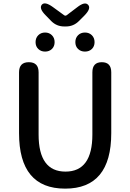

<svg xmlns="http://www.w3.org/2000/svg" viewBox="-20 -1106 773 1139"><path d="M93 -316V-677Q93 -737 151 -737Q209 -737 209 -677V-308Q209 -88 368.5 -88Q528 -88 528 -308V-677Q528 -737 584 -737Q640 -737 640 -677V-316Q640 13 366.5 13Q93 13 93 -316ZM247.5 -800Q223 -800 207 -815.5Q191 -831 191 -856Q191 -881 207 -897Q223 -913 247.5 -913Q272 -913 288 -897Q304 -881 304 -856Q304 -831 288 -815.5Q272 -800 247.5 -800ZM484 -800Q459 -800 443 -815.5Q427 -831 427 -856Q427 -881 443 -897Q459 -913 484 -913Q509 -913 525 -897Q541 -881 541 -856Q541 -831 525 -815.5Q509 -800 484 -800ZM361 -949Q316 -949 284 -981L251 -1015Q210 -1056 228 -1078Q246 -1099 294 -1064L360 -1016Q368 -1010 376 -1016L438 -1063Q484 -1099 503 -1077Q522 -1056 481 -1014L448 -981Q416 -949 371 -949Z"/></svg>

Font: Resource Han Rounded JP Medium
Style: Regular
Weight: 500
Designer: Cyano Hao (round all glyphs); Ryoko NISHIZUKA 西塚涼子 (kana, bopomofo & ideographs); Paul D. Hunt (Latin, Greek & Cyrillic)
Foundry: Cyano Hao
Version: 0.990